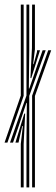

<svg xmlns="http://www.w3.org/2000/svg" viewBox="-20 -820 244 840"><path d="M95.8 0V-200.5L97.5 -370H95.5L64.2 -275.5L37 -196.2H23.8L95.8 -401.8V-800H108V-601.8L106.2 -432.8H108.2L142.8 -533.2L166.5 -600H179.8L108 -400.5V0ZM0 -196.2 71 -402V-800H83.5V-400.8L12.5 -196.2ZM113.2 -478.5 119.8 -610.5 120.5 -800H132.8V-604L125 -539.5H127.2L142 -593.2V-600H155L116.8 -478.5ZM120.5 0V-401.2L191 -600H204L132.8 -400V0ZM71 0V-190.5L80 -268.5H77.2L63 -205.5L61 -196.2H47.5L86.2 -323H90L83.5 -190V0Z"/></svg>

Font: Big Shoulders Inline Text Light
Style: Regular
Weight: 300
Designer: Patric King
Foundry: XO Type Co
Version: Version 1.000